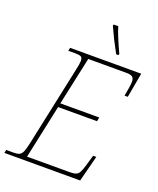

<svg xmlns="http://www.w3.org/2000/svg" viewBox="-177 -1031 932 1131"><g transform="rotate(20 289.0 -465.5)"><path d="M410 -771Q386 -815 369 -849Q352 -883 334 -923L337 -931H365Q373 -903 390.5 -861Q408 -819 427 -779L424 -771ZM-10 0 -6 -20H40Q64 -20 76.5 -26Q89 -32 97 -51Q105 -70 113 -108L219 -606Q228 -645 228 -663Q228 -683 218 -688.5Q208 -694 184 -694H138L142 -714H588L560 -559H540L548 -606Q550 -620 551.5 -631Q553 -642 553 -650Q553 -672 542 -680.5Q531 -689 502 -689H265L200 -387H444L439 -362H195L123 -25H392Q418 -25 431 -31Q444 -37 451.5 -52Q459 -67 467 -94L487 -163H507L465 0Z"/></g></svg>

Font: Noto Serif Thin
Style: Italic
Weight: 100
Italic angle: -12°
Designer: Monotype Design Team
Foundry: Monotype Imaging Inc.
Version: Version 2.014; ttfautohint (v1.8.4.7-5d5b)